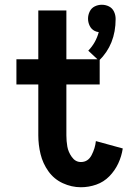

<svg xmlns="http://www.w3.org/2000/svg" viewBox="-20 -779 540 807"><path d="M396 -524 351 -566Q383 -599 395 -644Q386 -645 378 -649Q364 -656 357 -670.5Q350 -685 350 -700.5Q350 -716 357 -730.5Q364 -745 378 -752Q392 -759 408 -759Q424 -759 438 -752Q452 -745 459 -730.5Q466 -716 466 -699Q466 -592 396 -524ZM320 8Q281 8 244 -9Q207 -26 183.5 -59Q160 -92 150.5 -131Q141 -170 141 -210V-424H49V-530H141V-735H259V-530H399V-424H259V-210Q259 -186 263 -163Q267 -140 282 -119Q297 -98 320 -98Q350 -98 365 -127Q380 -156 383 -186L496 -155Q491 -122 477 -92Q463 -62 439.5 -38Q416 -14 384.5 -3Q353 8 320 8Z"/></svg>

Font: Iosevka SS01
Style: Bold
Weight: 700
Monospace: yes
Designer: Belleve Invis
Foundry: Belleve Invis
Version: 2.3.3; ttfautohint (v1.8.3)